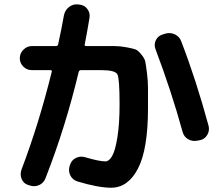

<svg xmlns="http://www.w3.org/2000/svg" viewBox="-20 -837 1040 904"><path d="M129.9 -506.8Q106.4 -506.8 89.8 -523.4Q73.2 -540 73.2 -563Q73.2 -585.9 90.3 -603Q107.4 -620.1 129.9 -620.1H244.1Q252 -620.1 253.9 -628.9Q268.6 -695.3 281.2 -765.6Q286.1 -789.1 304.7 -803.7Q323.2 -818.4 346.7 -816.4L353.5 -815.4Q377 -813.5 391.1 -794.9Q405.3 -776.4 401.4 -752.9Q388.7 -676.8 378.9 -627.9Q377 -620.1 385.7 -620.1H443.4Q494.1 -620.1 519.5 -620.1Q544.9 -620.1 576.2 -614.3Q607.4 -608.4 618.7 -604Q629.9 -599.6 645.5 -580.6Q661.1 -561.5 664.1 -546.9Q667 -532.2 671.9 -493.7Q676.8 -455.1 676.8 -422.9Q676.8 -390.6 676.8 -327.1Q676.8 -134.8 629.9 -43.9Q583 46.9 502.9 46.9Q443.4 46.9 345.7 17.6Q322.3 10.7 311.5 -10.3Q300.8 -31.2 307.6 -54.7L309.6 -60.5Q316.4 -83 337.4 -93.3Q358.4 -103.5 380.9 -96.7Q447.3 -77.1 476.6 -77.1Q493.2 -77.1 507.8 -102.1Q522.5 -127 532.7 -190.4Q543 -253.9 543 -346.7Q543 -466.8 532.7 -486.8Q522.5 -506.8 457 -506.8H361.3Q353.5 -506.8 350.6 -499Q289.1 -240.2 194.3 2Q185.5 25.4 163.6 34.7Q141.6 43.9 120.1 36.1L113.3 34.2Q90.8 27.3 82 5.9Q73.2 -15.6 81.1 -38.1Q164.1 -256.8 223.6 -499Q225.6 -506.8 217.8 -506.8ZM839.8 -215.8Q787.1 -407.2 711.9 -606.4Q704.1 -627.9 713.9 -647.9Q723.6 -668 746.1 -674.8L758.8 -678.7Q782.2 -685.5 804.2 -674.8Q826.2 -664.1 834 -640.6Q903.3 -460.9 961.9 -245.1Q967.8 -222.7 956.1 -202.1Q944.3 -181.6 920.9 -176.8L909.2 -174.8Q885.7 -169.9 865.7 -181.6Q845.7 -193.4 839.8 -215.8Z"/></svg>

Font: Rounded Mgen+ 1m bold
Style: Bold
Weight: 700
Designer: [Source Han Sans]
Ryoko NISHIZUKA  (kana & ideographs); Paul D. Hunt (Latin, Greek & Cyrillic); Wenlong ZHANG  (bopomofo
Version: Version 1.059.20150602